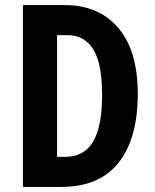

<svg xmlns="http://www.w3.org/2000/svg" viewBox="-20 -734 607 754"><path d="M521 -365Q521 -190 445.5 -95Q370 0 222 0H70V-714H235Q367 -714 444 -625Q521 -536 521 -365ZM381 -360Q381 -484 346.5 -540Q312 -596 244 -596H204V-118H235Q311 -118 346 -178.5Q381 -239 381 -360Z"/></svg>

Font: Noto Sans Gujarati ExtraCondensed
Style: Bold
Weight: 700
Width: 2
Designer: Jelle Bosma - Monotype Design Team, Universal Thirst
Foundry: Monotype Imaging Inc.
Version: Version 2.106; ttfautohint (v1.8.4.7-5d5b)